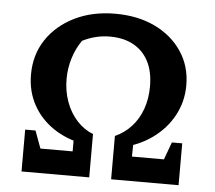

<svg xmlns="http://www.w3.org/2000/svg" viewBox="-49 -723 870 777"><g transform="rotate(5 385.5 -334.5)"><path d="M307 -132Q235 -146 182 -182Q129 -218 99.5 -272.5Q70 -327 70 -394Q70 -475 111 -536.5Q152 -598 224 -633.5Q296 -669 389 -669Q481 -669 550.5 -635.5Q620 -602 660 -542.5Q700 -483 700 -405Q700 -339 669.5 -282.5Q639 -226 584 -186.5Q529 -147 454 -131L430 -176Q468 -193 496 -223.5Q524 -254 539 -296Q554 -338 554 -388Q554 -448 532.5 -489.5Q511 -531 471 -553Q431 -575 375 -575Q346 -575 317.5 -568Q289 -561 264 -548Q241 -516 228 -474.5Q215 -433 215 -389Q215 -340 230.5 -297Q246 -254 274.5 -222.5Q303 -191 341 -176ZM66 0V-170H108L150 -56L104 -99H265V-160L341 -177V0ZM430 0V-176L507 -165L506 -99H666L620 -56L662 -170H704V0Z"/></g></svg>

Font: Piazzolla 24pt
Style: Bold
Weight: 700
Designer: Juan Pablo del Peral
Foundry: Huerta Tipografica
Version: Version 2.005